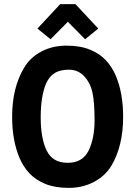

<svg xmlns="http://www.w3.org/2000/svg" viewBox="-20 -902 658 934"><path d="M544 -532Q579 -448 579 -334Q579 -192 522 -96Q492 -46 437 -17Q382 12 314.5 12Q247 12 200 -7.5Q153 -27 123 -59Q93 -91 74 -136Q39 -220 39 -334Q39 -475 97 -572Q127 -623 181.5 -651.5Q236 -680 303 -680Q370 -680 417.5 -660.5Q465 -641 495 -609Q525 -577 544 -532ZM204 -495Q178 -434 178 -331.5Q178 -229 207 -169.5Q236 -110 309 -110Q382 -110 411 -169.5Q440 -229 440 -316Q440 -403 430 -450.5Q420 -498 390 -530.5Q360 -563 315.5 -563Q271 -563 244.5 -545.5Q218 -528 204 -495ZM310 -796 226 -711 162 -763 273 -882H347L458 -763L394 -711Z"/></svg>

Font: Rambla
Style: Bold
Weight: 700
Designer: Martin Sommaruga
Foundry: Martin Sommaruga
Version: Version 1.001